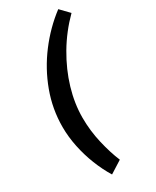

<svg xmlns="http://www.w3.org/2000/svg" viewBox="-260 -858 960 1182"><g transform="rotate(-30 220.5 -267.5)"><path d="M42 -149Q42 -276 86 -395Q130 -514 207 -615.5Q284 -717 382 -791L441 -730Q357 -646 298 -546Q239 -446 208 -341.5Q177 -237 177 -137Q177 -45 198 45Q219 135 247 201L160 256Q125 199 98.5 132Q72 65 57 -7Q42 -79 42 -149Z"/></g></svg>

Font: Radio Canada
Style: Bold Italic
Weight: 700
Italic angle: -12°
Designer: Charles Daoud, Etienne Aubert Bonn, Alexandre Saumier Demers, Jacques Le Bailly
Foundry: Radio-Canada
Version: Version 2.104; ttfautohint (v1.8.4.7-5d5b);gftools[0.9.28.de